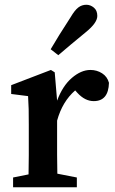

<svg xmlns="http://www.w3.org/2000/svg" viewBox="-20 -787 483 807"><path d="M35 0V-41L100 -54Q101 -91 101 -134.5Q101 -178 101 -210V-263Q101 -304 100.5 -328.5Q100 -353 98 -383L27 -392V-429L194 -493L210 -483L220 -364Q243 -426 282 -459.5Q321 -493 360 -493Q387 -493 409 -479Q431 -465 438 -439Q436 -362 374 -362Q337 -362 305 -397L296 -407Q242 -360 220 -280V-210Q220 -179 220 -136.5Q220 -94 221 -57L303 -41V0ZM193 -580Q210 -609 229.5 -640.5Q249 -672 277 -715Q294 -744 309 -755.5Q324 -767 343 -767Q360 -767 374.5 -755Q389 -743 389 -720Q389 -691 341 -652Q304 -622 277.5 -599.5Q251 -577 225 -555Z"/></svg>

Font: Source Serif 4 Semibold
Style: Regular
Weight: 600
Designer: Frank Grießhammer
Foundry: Adobe
Version: Version 4.005;hotconv 1.1.0;makeotfexe 2.6.0